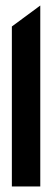

<svg xmlns="http://www.w3.org/2000/svg" viewBox="-20 -676 191 696"><path d="M126 0V-656L23 -580V0Z"/></svg>

Font: Charger Pro
Style: BlkExt
Weight: 900
Designer: Jasper
Foundry: Cannot Into Space Fonts
Version: Version 1.09